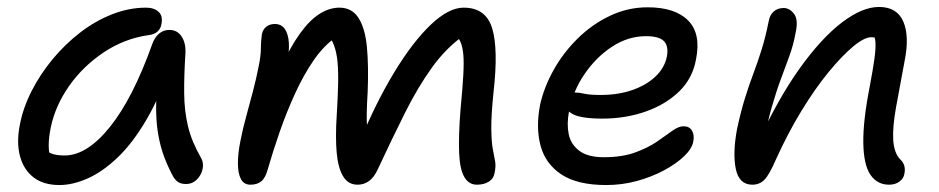

<svg xmlns="http://www.w3.org/2000/svg" viewBox="-20 -522 2700 552"><path d="M151 10Q105 10 76.5 -12Q48 -34 37.5 -73Q27 -112 37 -163Q46 -211 70.5 -259.5Q95 -308 131 -351.5Q167 -395 210.5 -428.5Q254 -462 302.5 -481Q351 -500 400 -500Q423 -500 436 -488Q449 -476 444 -452Q442 -440 433 -431.5Q424 -423 407 -421Q337 -411 277.5 -371Q218 -331 178.5 -274.5Q139 -218 126 -156Q120 -127 120 -103.5Q120 -80 130 -43L92 -112Q110 -89 124.5 -82Q139 -75 166 -75Q230 -75 296 -157Q362 -239 418 -396Q425 -415 437.5 -425.5Q450 -436 467 -436Q490 -436 502.5 -416.5Q515 -397 513 -367Q509 -304 509.5 -253.5Q510 -203 520.5 -159Q531 -115 558 -68Q564 -58 563.5 -45Q563 -32 556.5 -20Q550 -8 539.5 -0.5Q529 7 515 7Q500 7 491.5 1Q483 -5 477 -16Q463 -42 452 -71Q441 -100 434.5 -137.5Q428 -175 429 -226Q430 -277 439 -347L475 -348Q442 -248 402 -179.5Q362 -111 318.5 -69.5Q275 -28 232 -9Q189 10 151 10Z M700 9Q681 9 672.5 -7.5Q664 -24 664 -52.5Q664 -81 671 -116Q678 -152 688 -188Q698 -224 707.5 -260.5Q717 -297 724 -333Q730 -362 730 -383Q730 -404 733 -424Q736 -438 746 -445.5Q756 -453 770 -453Q789 -453 799 -438.5Q809 -424 810.5 -398.5Q812 -373 805 -339L786 -324Q814 -386 842 -425Q870 -464 898.5 -482Q927 -500 956 -500Q992 -500 1011 -470Q1030 -440 1035 -385.5Q1040 -331 1037 -257Q1033 -193 1035 -160.5Q1037 -128 1042 -109L1014 -114Q1061 -228 1114 -315Q1167 -402 1218.5 -451Q1270 -500 1313 -500Q1377 -500 1395 -440.5Q1413 -381 1399 -258Q1392 -190 1392.5 -151.5Q1393 -113 1397 -92.5Q1401 -72 1403.5 -58Q1406 -44 1402 -25Q1399 -8 1385 0.5Q1371 9 1351 9Q1328 9 1315 -13Q1302 -35 1300 -83Q1298 -131 1304 -207Q1310 -269 1312 -306.5Q1314 -344 1312 -365.5Q1310 -387 1304.5 -400Q1299 -413 1289 -425L1316 -422Q1263 -385 1222 -328Q1181 -271 1144 -197Q1107 -123 1066 -35Q1056 -13 1041.5 -2Q1027 9 1008 9Q981 9 966.5 -15Q952 -39 948 -83Q944 -127 948 -189Q951 -238 952 -276Q953 -314 950.5 -342.5Q948 -371 940.5 -391Q933 -411 920 -425L947 -416Q911 -391 882 -349Q853 -307 828.5 -253.5Q804 -200 784.5 -144Q765 -88 750 -36Q743 -10 731 -0.5Q719 9 700 9Z M1723 10Q1640 10 1594 -20.5Q1548 -51 1534 -103.5Q1520 -156 1533 -222Q1544 -271 1571.5 -320.5Q1599 -370 1640.5 -411Q1682 -452 1733.5 -476.5Q1785 -501 1842 -501Q1921 -501 1958.5 -463Q1996 -425 1981 -351Q1971 -296 1932 -258.5Q1893 -221 1835.5 -201Q1778 -181 1712 -181Q1644 -181 1621.5 -197Q1599 -213 1603 -233Q1605 -245 1612 -250.5Q1619 -256 1634 -256Q1645 -256 1660.5 -252.5Q1676 -249 1707 -249Q1757 -249 1797.5 -263Q1838 -277 1864 -301.5Q1890 -326 1897 -358Q1903 -388 1889.5 -403Q1876 -418 1837 -418Q1786 -418 1740 -388Q1694 -358 1660.5 -309Q1627 -260 1616 -202Q1609 -166 1615 -136.5Q1621 -107 1645.5 -88.5Q1670 -70 1716 -70Q1768 -70 1805.5 -83.5Q1843 -97 1869 -115Q1895 -133 1913 -146Q1931 -159 1945 -159Q1962 -159 1969.5 -146.5Q1977 -134 1973 -114Q1969 -94 1946.5 -72.5Q1924 -51 1888.5 -32Q1853 -13 1810.5 -1.5Q1768 10 1723 10Z M2536 9Q2502 9 2482.5 -19.5Q2463 -48 2462 -111.5Q2461 -175 2481 -276Q2490 -324 2494 -353Q2498 -382 2497 -399Q2496 -416 2490 -426Q2484 -436 2474 -447Q2494 -448 2507 -441.5Q2520 -435 2525 -419.5Q2530 -404 2525 -380Q2516 -401 2507.5 -408Q2499 -415 2485 -415Q2465 -415 2433 -388.5Q2401 -362 2362 -314.5Q2323 -267 2284 -203Q2245 -139 2211 -64Q2192 -20 2178 -5.5Q2164 9 2143 9Q2105 9 2095.5 -36Q2086 -81 2099 -151Q2110 -202 2122 -240.5Q2134 -279 2146.5 -312Q2159 -345 2170 -380.5Q2181 -416 2190 -461Q2193 -479 2204.5 -489Q2216 -499 2233 -499Q2250 -499 2263 -482Q2276 -465 2267 -426Q2261 -393 2250 -362.5Q2239 -332 2225.5 -296Q2212 -260 2198.5 -213Q2185 -166 2174 -102L2157 -108Q2216 -237 2278.5 -324.5Q2341 -412 2400 -457Q2459 -502 2507 -502Q2559 -502 2577 -460Q2595 -418 2581 -348Q2566 -269 2556 -213Q2546 -157 2548 -120.5Q2550 -84 2567 -65Q2576 -57 2579.5 -46.5Q2583 -36 2580 -22Q2578 -9 2566 0Q2554 9 2536 9Z"/></svg>

Font: Shantell Sans
Style: Italic
Weight: 400
Italic angle: -11°
Designer: Stephen Nixon, Anya Danilova, Shantell Martin
Foundry: Arrow Type
Version: Version 1.011;[c5ecc13dd]